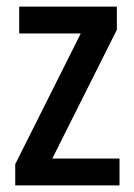

<svg xmlns="http://www.w3.org/2000/svg" viewBox="-20 -560 406 580"><path d="M341 0V-81H138L333 -470V-540H38V-459H224L26 -64V0Z"/></svg>

Font: Noto Sans Tamil Condensed Medium
Style: Regular
Weight: 500
Width: 3
Designer: Jelle Bosma - Monotype Design Team
Foundry: Monotype Imaging Inc.
Version: Version 2.004